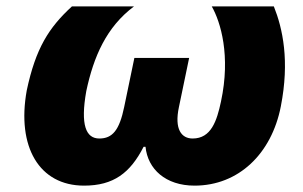

<svg xmlns="http://www.w3.org/2000/svg" viewBox="-20 -573 951 603"><path d="M244 10C337 10 389 -30 431 -112H437C444 -42 500 10 591 10C729 10 833 -90 862 -239C890 -382 868 -483 840 -553H645C673 -504 705 -398 674 -254C661 -193 643 -138 585 -138C550 -138 527 -167 542 -237L574 -391H402L370 -237C355 -164 333 -138 292 -138C250 -138 232 -180 251 -287C274 -395 314 -488 401 -553H206C133 -486 92 -421 64 -289C32 -112 103 10 244 10Z"/></svg>

Font: Noto Sans Black
Style: Italic
Weight: 900
Italic angle: -12°
Designer: Monotype Design Team
Foundry: Monotype Imaging Inc.
Version: Version 2.013